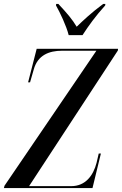

<svg xmlns="http://www.w3.org/2000/svg" viewBox="-53 -964 625 984"><path d="M299 -784H370C401 -832 437 -882 486 -936L487 -944H476C414 -898 372 -858 340 -827C318 -864 291 -896 246 -944H235L234 -936C254 -901 287 -832 299 -784ZM-33 0H421L464 -177H453L442 -130C425 -64 385 -10 312 -10H96L551 -705L552 -714H135L91 -542H101L120 -608C140 -681 198 -704 265 -704H441L-30 -12Z"/></svg>

Font: Noto Serif Display ExtraCondensed Medium
Style: Italic
Weight: 500
Width: 2
Italic angle: -12°
Designer: Monotype Design Team
Foundry: Monotype Imaging Inc.
Version: Version 2.009